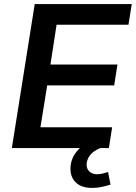

<svg xmlns="http://www.w3.org/2000/svg" viewBox="-20 -725 665 940"><path d="M38 0 150 -705H625L609 -604H257L227 -409H555L539 -307H211L178 -102H529L513 0ZM431 195Q380 195 352.5 169.5Q325 144 325 101Q325 53 357 15Q389 -23 438 -42L471 0Q436 14 420 36Q404 58 404 81Q404 102 418 115Q432 128 455 128Q469 128 481.5 125Q494 122 509 117L521 179Q497 186 476 190.5Q455 195 431 195Z"/></svg>

Font: Mulish ExtraLight
Style: Bold Italic
Weight: 700
Italic angle: -9°
Version: Version 3.603